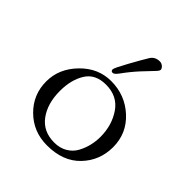

<svg xmlns="http://www.w3.org/2000/svg" viewBox="-195 -843 994 994"><g transform="rotate(45 302.5 -345.5)"><path d="M66 -217Q66 -310 137 -383Q208 -456 303 -456Q405 -456 478.5 -388.5Q552 -321 552 -221Q552 -123 486 -54Q420 15 303 15Q203 15 134.5 -52.5Q66 -120 66 -217ZM297 -424Q220 -424 185.5 -369Q151 -314 151 -232Q151 -140 194.5 -81Q238 -22 319 -22Q360 -22 390.5 -40Q421 -58 437 -87.5Q453 -117 460.5 -148.5Q468 -180 468 -212Q468 -297 424.5 -360.5Q381 -424 297 -424ZM305 -513Q289 -491 278 -491Q265 -491 265 -504Q265 -514 300.5 -578.5Q336 -643 358 -679Q375 -706 409 -706Q422 -706 432.5 -697Q443 -688 443 -678Q443 -670 426.5 -653.5Q410 -637 374.5 -598.5Q339 -560 305 -513Z"/></g></svg>

Font: EB Garamond 12 All SC
Style: AllSC
Weight: 400
Version: Version 0.016 ; ttfautohint (v0.97) -l 8 -r 50 -G 200 -x 0 -